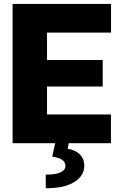

<svg xmlns="http://www.w3.org/2000/svg" viewBox="-20 -748 645 1003"><path d="M45.9 0V-727.5H560.1V-577.6H225.6V-434.6H516.6V-295.9H225.6V-149.9H559.6V0ZM269 -2.9H339.4L333.5 29.3Q372.6 35.2 396 57.6Q419.4 80.1 420.4 116.2Q420.4 171.4 367.2 203.6Q314 235.8 219.2 235.4L218.8 164.1Q267.6 164.6 294.2 153.3Q320.8 142.1 321.8 120.1Q323.7 79.6 252.9 70.3Z"/></svg>

Font: Inter Display Extra Bold
Style: Regular
Weight: 800
Designer: Rasmus Andersson
Foundry: rsms
Version: Version 4.000;git-4fc901f